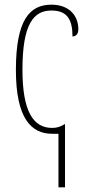

<svg xmlns="http://www.w3.org/2000/svg" viewBox="-20 -562 388 821"><path d="M230 239H258V-31H256C241 -21 224 -15 203 -15C122 -15 76 -86 76 -264C76 -462 125 -517 200 -517C266 -517 290 -480 290 -406C302 -406 315 -414 315 -437C315 -495 276 -542 200 -542C108 -542 48 -479 48 -263C48 -55 114 10 203 10H230Z"/></svg>

Font: Noto Serif ExtraCondensed Thin
Style: Regular
Weight: 100
Width: 2
Designer: Monotype Design Team
Foundry: Monotype Imaging Inc.
Version: Version 2.013